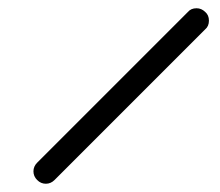

<svg xmlns="http://www.w3.org/2000/svg" viewBox="-20 -554 532 465"><path d="M70 -160 435 -525Q442.5 -534 456 -534Q468 -534 477 -525Q486 -517.5 486 -504Q486 -490.5 477 -483L112 -118Q103 -109 91 -109Q79 -109 70 -118Q61 -127 61 -139Q61 -151 70 -160Z"/></svg>

Font: IBM 3270 Semi-Condensed
Style: Condensed
Weight: 400
Monospace: yes
Version: Version 2.3.1